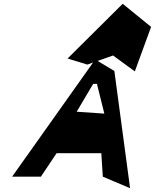

<svg xmlns="http://www.w3.org/2000/svg" viewBox="-20 -1052 861 1014"><path d="M337 -743 441 -711 577 -759 692 -675 778 -910 628 -1032ZM584 -677 483 -738 44 -119H196L279 -243H515L523 -119L667 -58ZM531 -452 385 -462 472 -609H492Z"/></svg>

Font: Drag You Down
Style: Regular
Weight: 400
Designer: Robert Jablonski
Foundry: Cannot Into Space Fonts
Version: Version 0.97